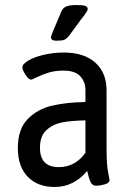

<svg xmlns="http://www.w3.org/2000/svg" viewBox="-20 -738 521 764"><path d="M51 -149Q51 -224 90 -264Q129 -304 187 -317.5Q245 -331 320 -332V-379Q320 -413 299 -435Q278 -457 233 -457Q198 -457 171.5 -448.5Q145 -440 126 -430.5Q107 -421 104 -421Q94 -421 81.5 -440.5Q69 -460 69 -470Q69 -483 92.5 -497Q116 -511 154.5 -520Q193 -529 234 -529Q314 -529 359 -489Q404 -449 404 -378V-148Q404 -82 410 -53.5Q416 -25 416 -22Q416 -10 397 -4.5Q378 1 362 1Q347 1 340 -14.5Q333 -30 327 -58Q274 6 197 6Q130 6 90.5 -34.5Q51 -75 51 -149ZM320 -130V-259Q264 -258 227.5 -251Q191 -244 165 -220.5Q139 -197 139 -150Q139 -73 214 -73Q279 -73 320 -130ZM183 -589Q183 -595 194 -621L224 -692Q230 -706 243 -712Q256 -718 286 -718Q309 -718 319 -714.5Q329 -711 329 -702Q329 -697 323.5 -689Q318 -681 316 -678L302 -660L258 -600Q246 -584 236.5 -580Q227 -576 205 -576Q183 -576 183 -589Z"/></svg>

Font: Asap Condensed
Style: Regular
Weight: 400
Designer: Pablo Cosgaya
Foundry: Omnibus-Type
Version: Version 1.010; ttfautohint (v1.8)